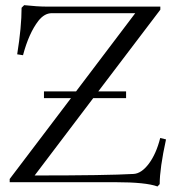

<svg xmlns="http://www.w3.org/2000/svg" viewBox="-20 -688 663 725"><path d="M146 -317.4V-342.8H267.1L490.7 -638.2H175.3Q147.9 -638.2 125 -609.4Q88.9 -562.5 66.9 -479.5L44.9 -482.9Q61.5 -585.9 61.5 -658.7L71.3 -668.5Q122.6 -663.1 154.8 -663.1H585.4V-651.4L351.1 -342.8H456.1V-317.4H332L110.8 -25.4Q382.8 -25.4 484.9 -31.2Q514.6 -33.2 542.2 -70.1Q569.8 -106.9 585 -167L606.9 -161.6Q583 -52.2 583 7.3L574.7 16.1Q530.3 0 417 0H16.6V-12.2L248 -317.4Z"/></svg>

Font: Elstob Light
Style: Regular
Weight: 300
Designer: Peter S. Baker
Version: Version 1.015